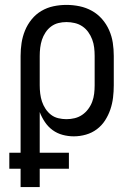

<svg xmlns="http://www.w3.org/2000/svg" viewBox="-20 -548 540 783"><path d="M64 215V140H18V75H64V-320Q64 -347 68 -373Q72 -399 82 -423.5Q92 -448 109 -469Q126 -490 149 -503.5Q172 -517 198 -522.5Q224 -528 251 -528Q278 -528 304.5 -522.5Q331 -517 354.5 -504Q378 -491 396 -470.5Q414 -450 425 -425Q436 -400 440 -373.5Q444 -347 444 -320V-200Q444 -175 441 -150Q438 -125 430 -101.5Q422 -78 408.5 -57Q395 -36 375 -21Q355 -6 330.5 1Q306 8 281 8Q258 8 235.5 2Q213 -4 194.5 -17.5Q176 -31 163 -50.5Q150 -70 142 -91V75H261V140H142V215ZM251 -62Q268 -62 284.5 -66Q301 -70 315 -79.5Q329 -89 339.5 -103Q350 -117 356 -133Q362 -149 364 -166Q366 -183 366 -200V-320Q366 -337 364 -354Q362 -371 356 -387Q350 -403 340 -417Q330 -431 316 -440.5Q302 -450 285 -454Q268 -458 251 -458Q234 -458 218 -454Q202 -450 188.5 -440Q175 -430 165.5 -415.5Q156 -401 151 -385.5Q146 -370 144 -353.5Q142 -337 142 -320V-200Q142 -183 144 -166.5Q146 -150 151 -134.5Q156 -119 165.5 -104.5Q175 -90 188 -80Q201 -70 217.5 -66Q234 -62 251 -62Z"/></svg>

Font: Iosevka SS04
Style: Regular
Weight: 400
Monospace: yes
Designer: Belleve Invis
Foundry: Belleve Invis
Version: Version 19.0.0; ttfautohint (v1.8.4)